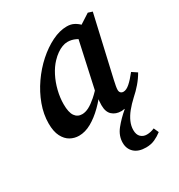

<svg xmlns="http://www.w3.org/2000/svg" viewBox="-176 -623 908 976"><g transform="rotate(-30 278.5 -135.0)"><path d="M133 14Q106 14 82.5 1Q59 -12 44 -41Q29 -70 29 -117Q29 -171 49 -225.5Q69 -280 103 -329Q137 -378 179.5 -416Q222 -454 267.5 -476.5Q313 -499 355 -499Q378 -499 395 -490.5Q412 -482 427 -467Q442 -452 456 -432L407 -391Q387 -408 365 -418.5Q343 -429 319 -429Q304 -429 288 -423Q272 -417 255.5 -405.5Q239 -394 223 -377Q200 -353 182 -318Q164 -283 154 -242.5Q144 -202 144 -164Q144 -116 159 -94.5Q174 -73 201 -73Q220 -73 240.5 -83.5Q261 -94 287 -116.5Q313 -139 345 -177L358 -141H344Q313 -97 277.5 -62Q242 -27 205.5 -6.5Q169 14 133 14ZM398 236Q354 236 330 214Q306 192 306 156Q306 115 334 80Q362 45 400 13V-21L429 2Q407 9 398 11Q389 13 381 13Q349 13 328.5 -5.5Q308 -24 308 -63Q308 -76 309 -87Q310 -98 312 -108.5Q314 -119 317 -131L315 -138L382 -444L393 -448L483 -506L508 -498L427 -144Q423 -126 420.5 -112.5Q418 -99 418 -90Q418 -79 424 -73Q430 -67 440 -67Q457 -67 477.5 -85Q498 -103 523 -135L553 -115Q537 -87 515.5 -62Q494 -37 470 -16Q444 8 425 31.5Q406 55 395.5 79Q385 103 385 127Q385 154 399 167.5Q413 181 434 181Q445 181 456.5 178.5Q468 176 479 171L492 200Q473 215 450 225.5Q427 236 398 236Z"/></g></svg>

Font: Source Serif 4 18pt SemiBold
Style: Italic
Weight: 600
Italic angle: -12°
Designer: Frank Grießhammer
Foundry: Adobe Systems Incorporated
Version: Version 4.004;hotconv 1.0.116;makeotfexe 2.5.65601